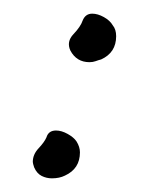

<svg xmlns="http://www.w3.org/2000/svg" viewBox="-20 -245 223 281"><path d="M145 -208Q150 -202 150 -192Q150 -168 128 -158Q124 -157 120 -155.5Q116 -154 111 -154Q92 -154 83 -171Q77 -184 87.5 -195Q98 -206 101 -215Q105 -225 115 -225Q123 -225 132 -220Q141 -215 145 -208ZM92 -38Q97 -30 97 -22Q97 2 75 12Q67 16 56 16Q48 16 41 12.5Q34 9 30 0Q28 -6 28 -8Q28 -19 36.5 -28Q45 -37 48 -44Q51 -54 62 -54Q70 -54 79 -49Q88 -44 92 -38Z"/></svg>

Font: Ingrid Darling
Style: Regular
Weight: 400
Designer: Robert E. Leuschke
Foundry: Robert E. Leuschke
Version: Version 1.010; ttfautohint (v1.8.3)